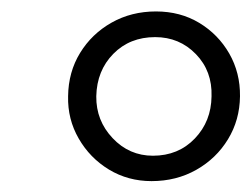

<svg xmlns="http://www.w3.org/2000/svg" viewBox="-20 -810 452 344"><path d="M251.5 -485.5Q209.5 -485.5 175.2 -506.2Q141 -527 121 -561.8Q101 -596.5 102 -637.5Q102.5 -681 123.5 -715.2Q144.5 -749.5 180 -769.5Q215.5 -789.5 259.5 -789.5Q303 -789.5 337 -769Q371 -748.5 390.8 -714Q410.5 -679.5 410 -637.5Q409.5 -595 388.5 -560.5Q367.5 -526 331.8 -505.8Q296 -485.5 251.5 -485.5ZM254 -531Q299.5 -531 329 -561.8Q358.5 -592.5 359 -637.5Q360.5 -682.5 331 -713Q301.5 -743.5 258 -743.5Q212.5 -743.5 183 -713.5Q153.5 -683.5 152.5 -637.5Q152 -594 181.8 -562.5Q211.5 -531 254 -531Z"/></svg>

Font: Merriweather 48pt Light
Style: Italic
Weight: 300
Italic angle: -7.8°
Version: Version 2.101